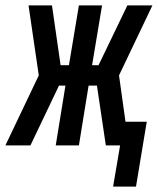

<svg xmlns="http://www.w3.org/2000/svg" viewBox="-56 -540 586 713"><path d="M364 153 390 0H337L304 -222H273L237 0H151L187 -222H163L57 0H-36L88 -260L50 -520H137L169 -298H200L237 -520H323L286 -298H310L417 -520H510L386 -260L410 -88H489L449 153Z"/></svg>

Font: Iosevka Term Curly SmBd Obl
Style: Regular
Weight: 600
Italic angle: -9°
Designer: Belleve Invis
Foundry: Belleve Invis
Version: Version 32.3.0